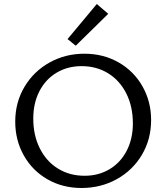

<svg xmlns="http://www.w3.org/2000/svg" viewBox="-20 -932 829 958"><path d="M317 -737 463 -912 520 -863 358 -704ZM56 -325Q56 -421 102 -498.5Q148 -576 227 -620Q306 -664 401 -664Q496 -664 572 -620.5Q648 -577 691 -501Q734 -425 734 -333Q734 -237 688 -159.5Q642 -82 562.5 -38Q483 6 387 6Q292 6 216.5 -37.5Q141 -81 98.5 -157Q56 -233 56 -325ZM643 -316Q643 -400 610.5 -465Q578 -530 520 -566Q462 -602 387 -602Q317 -602 262 -569Q207 -536 176.5 -476.5Q146 -417 146 -340Q146 -257 178.5 -192Q211 -127 269 -91Q327 -55 402 -55Q472 -55 527 -88Q582 -121 612.5 -180.5Q643 -240 643 -316Z"/></svg>

Font: Ysabeau Infant Medium
Style: Regular
Weight: 500
Designer: Christian Thalmann (Catharsis Fonts)
Version: Version 0.003